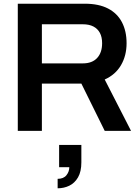

<svg xmlns="http://www.w3.org/2000/svg" viewBox="-20 -706 757 1036"><path d="M76 0V-686H437Q513 -686 563 -660Q613 -634 638 -586Q663 -538 663 -473Q663 -406 633 -354.5Q603 -303 545 -277L687 0H545L419 -255H206V0ZM206 -364H427Q477 -364 504 -393Q531 -422 531 -473Q531 -506 519 -528.5Q507 -551 484 -563Q461 -575 427 -575H206ZM291 310V259Q323 259 338.5 239.5Q354 220 354 196H299V76H419V170Q419 220 401 251Q383 282 354 296Q325 310 291 310Z"/></svg>

Font: Archivo SemiBold SemiBold
Style: Regular
Weight: 600
Version: Version 2.001